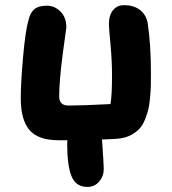

<svg xmlns="http://www.w3.org/2000/svg" viewBox="-20 -572 670 749"><path d="M209 -24.9Q128.9 -24.9 95 -64.7Q61 -104.5 61 -188Q61 -249.5 70.1 -351.1Q79.1 -452.6 91.8 -496.1Q98.6 -523.4 114.7 -536.6Q130.9 -549.8 163.1 -549.8Q192.9 -549.8 215.8 -527.1Q238.8 -504.4 238.8 -464.8L224.6 -360.4Q210.9 -255.4 210.9 -195.8Q210.9 -160.2 247.1 -160.2Q300.8 -160.2 411.1 -166Q417 -200.2 417 -277.8Q417 -335.4 410.9 -400.9Q404.8 -466.3 404.8 -476.1Q404.8 -512.2 420.7 -532Q436.5 -551.8 463.9 -551.8Q502.4 -551.8 526.6 -532.7Q550.8 -513.7 556.2 -481Q568.8 -398.4 568.8 -284.2Q568.8 -255.4 568.4 -237.3Q567.9 -219.2 565.4 -191.2Q563 -163.1 558.6 -145Q554.2 -127 545.4 -105.2Q536.6 -83.5 524.2 -70.1Q511.7 -56.6 492.7 -46.1Q473.6 -35.6 449.2 -32.2Q431.2 -29.3 377.9 -27.8Q384.8 70.3 384.8 86.9Q384.8 115.2 366.9 136.2Q349.1 157.2 320.8 157.2Q275.9 157.2 259 115.5Q242.2 73.7 242.2 -7.8Q242.2 -20 243.2 -24.9Z"/></svg>

Font: Shantell Sans Bouncy
Style: Bold
Weight: 700
Designer: Stephen Nixon, Anya Danilova, Shantell Martin
Foundry: Arrow Type
Version: Version 1.006;[9816181b4]